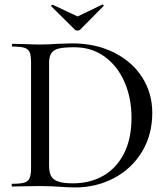

<svg xmlns="http://www.w3.org/2000/svg" viewBox="-20 -817 736 841"><path d="M240 1Q225 0 203.5 -1Q182 -2 155 -2L85 -1Q66 0 33 0Q31 0 31 -6Q31 -12 33 -12Q69 -12 86 -17Q103 -22 109.5 -36.5Q116 -51 116 -81V-544Q116 -574 110 -588Q104 -602 87.5 -607.5Q71 -613 35 -613Q32 -613 32 -619Q32 -625 35 -625L85 -624Q129 -622 155 -622Q192 -622 231 -625Q279 -627 296 -627Q399 -627 479 -587Q559 -547 603 -478Q647 -409 647 -323Q647 -226 601.5 -151.5Q556 -77 478.5 -36.5Q401 4 310 4Q279 4 240 1ZM556 -301Q556 -388 525 -458.5Q494 -529 437.5 -569.5Q381 -610 306 -610Q263 -610 240 -605Q217 -600 206 -585.5Q195 -571 195 -542V-92Q195 -63 203.5 -46.5Q212 -30 234.5 -22Q257 -14 300 -14Q375 -14 433 -47.5Q491 -81 523.5 -145.5Q556 -210 556 -301ZM204 -791Q204 -793 207 -795Q210 -797 211 -796L320 -745L428 -797H429Q432 -797 433.5 -794.5Q435 -792 433 -790L331 -687Q327 -683 320 -683Q312 -683 308 -687L205 -789Z"/></svg>

Font: Cormorant Infant Medium
Style: Regular
Weight: 500
Designer: Christian Thalmann (Catharsis Fonts)
Foundry: Catharsis Fonts
Version: Version 4.000